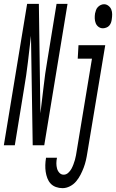

<svg xmlns="http://www.w3.org/2000/svg" viewBox="-62 -755 603 998"><path d="M-42 0 79 -735H140L148 -166Q157 -235 164.5 -303.5Q172 -372 184 -441L232 -735H289L168 0H108L99 -569Q91 -500 83 -431.5Q75 -363 63 -294L15 0ZM473 -608Q460 -608 450 -615.5Q440 -623 435.5 -634.5Q431 -646 430.5 -659Q430 -672 432 -685Q434 -694 437 -702.5Q440 -711 446.5 -718Q453 -725 461.5 -729Q470 -733 479 -733Q491 -733 501.5 -725Q512 -717 516.5 -705.5Q521 -694 521 -681Q521 -668 519 -655Q518 -646 515 -637.5Q512 -629 506 -622Q500 -615 490.5 -611.5Q481 -608 473 -608ZM263 223Q245 223 228.5 217Q212 211 201 199Q190 187 184 171Q178 155 175.5 138Q173 121 173.5 103Q174 85 177 67V65H234V66Q231 80 231 94Q231 108 234.5 121Q238 134 247 143.5Q256 153 269 153Q282 153 292.5 143.5Q303 134 309 123Q315 112 319.5 100Q324 88 327.5 76Q331 64 333 52Q335 40 337 28L416 -450H342L346 -520H485L392 39Q389 59 384.5 78.5Q380 98 373 116.5Q366 135 356.5 153.5Q347 172 333.5 188Q320 204 301 213.5Q282 223 263 223Z"/></svg>

Font: Iosevka Term Oblique
Style: Regular
Weight: 400
Italic angle: -9°
Monospace: yes
Designer: Belleve Invis
Foundry: Belleve Invis
Version: Version 31.4.0